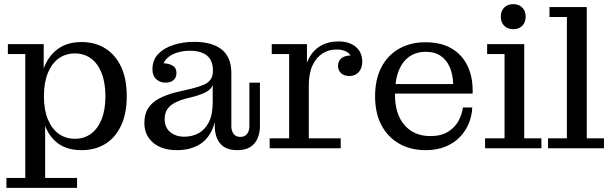

<svg xmlns="http://www.w3.org/2000/svg" viewBox="-20 -716 2952 927"><path d="M374 9Q305 9 261 -23Q217 -55 196 -113.5Q175 -172 175 -251L170 -252Q170 -331 192.5 -389.5Q215 -448 260.5 -480.5Q306 -513 374 -513Q439 -513 488 -482.5Q537 -452 564.5 -394Q592 -336 592 -251Q592 -168 564.5 -109.5Q537 -51 488 -21Q439 9 374 9ZM342 -46Q386 -46 419 -70Q452 -94 470.5 -140Q489 -186 489 -251Q489 -317 470.5 -363.5Q452 -410 419 -434Q386 -458 342 -458Q297 -458 263.5 -434Q230 -410 211 -363.5Q192 -317 192 -251Q192 -186 211 -140Q230 -94 263.5 -70Q297 -46 342 -46ZM11 191V143H102V-455H18V-503H191V-329L182 -254L198 -158V143H352V191Z M778 -317Q753 -317 734.5 -333.5Q716 -350 716 -381Q716 -427 744.5 -456Q773 -485 819 -499.5Q865 -514 917 -514Q1004 -514 1050.5 -477Q1097 -440 1097 -363L1008 -376Q1008 -423 980 -447Q952 -471 896 -471Q863 -471 833.5 -461.5Q804 -452 785 -433Q766 -414 762 -383L760 -411Q792 -411 812 -400Q832 -389 832 -364Q832 -342 818 -329.5Q804 -317 778 -317ZM1125 9Q1071 9 1044 -22Q1017 -53 1017 -109V-168H1007V-305H1003L1008 -340V-376L1097 -363V-106Q1097 -84 1108 -69.5Q1119 -55 1140 -55Q1162 -55 1173 -69.5Q1184 -84 1184 -106V-317H1235V-110Q1235 -55 1208 -23Q1181 9 1125 9ZM834 9Q762 9 719.5 -27Q677 -63 677 -122Q677 -166 696 -194.5Q715 -223 749.5 -241Q784 -259 828 -270L909 -289Q940 -297 962 -306Q984 -315 996 -331Q1008 -347 1008 -374L1012 -305H1007Q999 -286 979 -274Q959 -262 921 -251L874 -239Q842 -230 820 -217.5Q798 -205 786.5 -186.5Q775 -168 775 -141Q775 -101 801.5 -78.5Q828 -56 870 -56Q907 -56 938 -72.5Q969 -89 988 -125.5Q1007 -162 1007 -222L1026 -217Q1027 -138 1003.5 -88Q980 -38 936.5 -14.5Q893 9 834 9Z M1282 0V-48H1376V-455H1292V-503H1462V-331L1471 -333V-48H1625V0ZM1444 -303Q1445 -377 1466.5 -424Q1488 -471 1526 -493.5Q1564 -516 1614 -516Q1666 -516 1697.5 -490Q1729 -464 1729 -417Q1729 -388 1712.5 -368.5Q1696 -349 1667 -349Q1642 -349 1627 -362.5Q1612 -376 1612 -397Q1612 -423 1630.5 -436.5Q1649 -450 1686 -448L1681 -418Q1680 -447 1660 -462Q1640 -477 1604 -477Q1567 -477 1536.5 -457.5Q1506 -438 1488.5 -399.5Q1471 -361 1471 -303Z M2034 9Q1963 9 1908 -22Q1853 -53 1822 -111Q1791 -169 1791 -251Q1791 -334 1822 -392.5Q1853 -451 1908 -481.5Q1963 -512 2034 -512L2036 -466Q1991 -466 1957.5 -443.5Q1924 -421 1905.5 -375.5Q1887 -330 1887 -259Q1887 -165 1933 -112Q1979 -59 2058 -59Q2110 -59 2143.5 -80Q2177 -101 2194 -133Q2211 -165 2215 -197H2260Q2259 -160 2244.5 -123Q2230 -86 2202.5 -56.5Q2175 -27 2133 -9Q2091 9 2034 9ZM1842 -264V-310H2168L2262 -279V-264ZM2168 -310Q2167 -355 2152 -390.5Q2137 -426 2108 -446Q2079 -466 2036 -466L2034 -512Q2109 -512 2159.5 -482.5Q2210 -453 2236 -400.5Q2262 -348 2262 -279Z M2322 0V-48H2416V-455H2332V-503H2511V-48H2594V0ZM2458 -575Q2431 -575 2414.5 -591.5Q2398 -608 2398 -636Q2398 -663 2414.5 -679.5Q2431 -696 2458 -696Q2485 -696 2501.5 -679.5Q2518 -663 2518 -636Q2518 -608 2501.5 -591.5Q2485 -575 2458 -575Z M2626 0V-48H2717V-634H2633V-682H2813V-48H2896V0Z"/></svg>

Font: Montagu Slab
Style: Regular
Weight: 400
Version: Version 1.000